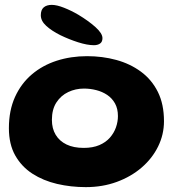

<svg xmlns="http://www.w3.org/2000/svg" viewBox="-20 -740 738 788"><path d="M332 28Q271 28 214.2 14.8Q157.5 1.5 113 -27.2Q68.5 -56 42.5 -102Q16.5 -148 16.5 -214Q16.5 -286.5 41.5 -341.8Q66.5 -397 110.5 -434.5Q154.5 -472 212.8 -490.8Q271 -509.5 337.5 -509.5Q400.5 -509.5 457.2 -494Q514 -478.5 558.2 -446Q602.5 -413.5 627.8 -363Q653 -312.5 653 -242.5Q653 -188 629 -139Q605 -90 561.5 -52.5Q518 -15 459.5 6.5Q401 28 332 28ZM323.5 -133Q361 -133 387.8 -144.5Q414.5 -156 431.2 -175.2Q448 -194.5 456 -217.5Q464 -240.5 464 -263.5Q464 -294 452 -315.5Q440 -337 419.8 -350.5Q399.5 -364 374.8 -370.2Q350 -376.5 324.5 -376.5Q290 -376.5 260 -362.2Q230 -348 211.5 -319.5Q193 -291 193 -248Q193 -212.5 208.5 -186.8Q224 -161 253 -147Q282 -133 323.5 -133ZM365.5 -554.5Q338 -554.5 300.5 -566.5Q263 -578.5 228 -595.5Q192 -613.5 169.8 -633.8Q147.5 -654 147.5 -677.5Q147.5 -699.5 159.5 -709.8Q171.5 -720 192.5 -720Q213 -720 242.8 -708.2Q272.5 -696.5 301.5 -679.5Q343 -654.5 371.8 -628.8Q400.5 -603 400.5 -583.5Q400.5 -568 390.5 -561.2Q380.5 -554.5 365.5 -554.5Z"/></svg>

Font: Gluten SemiBold
Style: Regular
Weight: 600
Designer: Tyler Finck
Foundry: Etcetera Type Company
Version: Version 1.300